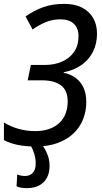

<svg xmlns="http://www.w3.org/2000/svg" viewBox="-29 -744 523 988"><path d="M154.8 9.8Q102.1 9.8 62.5 1.7Q22.9 -6.3 -8.8 -22.9V-113.8Q22.5 -93.8 64.5 -81.5Q106.4 -69.3 151.9 -69.3Q193.8 -69.3 225.3 -80.8Q256.8 -92.3 277.8 -112.8Q298.8 -133.3 309.1 -161.1Q319.3 -189 319.3 -222.2Q319.3 -278.8 284.9 -304.7Q250.5 -330.6 187.5 -330.6H113.3L129.9 -409.7H201.2Q250.5 -409.7 289.8 -426.8Q329.1 -443.8 352.1 -476.8Q375 -509.8 375 -557.6Q375 -599.1 350.8 -621.8Q326.7 -644.5 281.7 -644.5Q241.2 -644.5 206.5 -630.1Q171.9 -615.7 138.7 -592.3L102.5 -659.7Q147 -690.4 194.1 -707.3Q241.2 -724.1 302.2 -724.1Q355 -724.1 392.6 -705.1Q430.2 -686 450.2 -651.6Q470.2 -617.2 470.2 -571.3Q470.2 -518.6 449.2 -477.3Q428.2 -436 389.9 -409.2Q351.6 -382.3 299.3 -372.6L298.8 -369.6Q333 -362.8 359.4 -343.8Q385.7 -324.7 400.4 -293.7Q415 -262.7 415 -219.2Q415 -170.4 397.9 -128.7Q380.9 -86.9 347.7 -55.9Q314.5 -24.9 266.1 -7.6Q217.8 9.8 154.8 9.8ZM108.9 224.1Q92.3 224.1 79.1 221.7Q65.9 219.2 56.2 214.8L59.6 153.8Q67.9 157.2 77.9 159.4Q87.9 161.6 99.6 161.6Q124.5 161.6 139.6 145.3Q154.8 128.9 154.8 97.7Q154.8 71.8 147 46.9Q139.2 22 126.5 0H186.5Q202.1 19.5 214.1 48.1Q226.1 76.7 226.1 110.4Q226.1 146 211.9 171.6Q197.8 197.3 171.6 210.7Q145.5 224.1 108.9 224.1Z"/></svg>

Font: Open Sans SemiCondensed Medium
Style: Italic
Weight: 500
Width: 4
Italic angle: -12°
Designer: Monotype Design Team
Foundry: Monotype Imaging Inc.
Version: Version 3.000